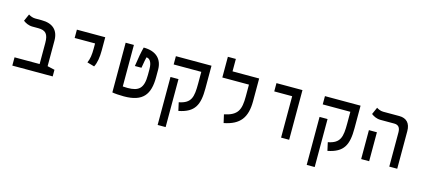

<svg xmlns="http://www.w3.org/2000/svg" viewBox="-68 -1347 4825 2187"><g transform="rotate(15 2344.0 -253.5)"><path d="M536.1 -78.1 450.2 -97.7V-398.9C450.2 -520.5 380.4 -585.9 250 -585.9H171.4C140.1 -585.9 108.4 -601.6 93.8 -611.8L56.6 -528.3C83 -508.3 119.6 -488.3 167.5 -488.3H234.4C323.2 -488.3 356 -451.2 356 -345.7V-97.7H60.1V0H536.1Z M962.4 -232.4C988.8 -281.2 999 -352.5 999 -428.2V-585.9H664.6V-487.8H905.3V-428.2C905.3 -352.5 897.9 -304.7 877 -256.8Z M1377 9.8C1601.1 9.8 1676.3 -91.3 1676.3 -296.9V-384.8C1676.3 -506.3 1602.5 -585.9 1452.6 -585.9C1438 -531.2 1423.8 -458.5 1409.7 -356.9H1487.3C1500.5 -435.5 1505.9 -462.4 1511.7 -486.3C1542.5 -486.3 1579.6 -458 1579.6 -366.2V-297.4C1579.6 -141.1 1527.8 -93.8 1393.1 -93.8C1372.6 -93.8 1354.5 -94.7 1336.9 -96.2V-585.9H1239.7V0C1268.6 5.9 1329.1 9.8 1377 9.8Z M2252 -585.9H1832V-488.3H2157.7V-351.1C2157.7 -190.9 2143.1 -115.7 1999 -87.4L2020.5 9.3C2208.5 -27.3 2252 -125.5 2252 -318.4ZM1928.2 224.6V-341.3H1834V224.6Z M2814 -585.9H2500V-732.4H2405.8V-488.3H2719.7V-351.1C2719.7 -190.9 2690.9 -121.6 2532.2 -87.4L2554.2 9.3C2741.7 -27.3 2814 -125.5 2814 -318.4Z M3229.5 0H3324.7V-585.9H3018.1V-488.3H3229.5Z M4009.8 -585.9H3589.8V-488.3H3915.5V-351.1C3915.5 -190.9 3900.9 -115.7 3756.8 -87.4L3778.3 9.3C3966.3 -27.3 4009.8 -125.5 4009.8 -318.4ZM3686 224.6V-341.3H3591.8V224.6Z M4505.4 0H4599.1V-444.3C4599.1 -535.2 4552.2 -585.9 4467.3 -585.9H4275.9C4244.6 -585.9 4212.9 -601.6 4198.2 -611.8L4161.1 -528.3C4187.5 -508.3 4223.6 -488.3 4272 -488.3H4432.6C4481.4 -488.3 4505.4 -460.9 4505.4 -402.3ZM4173.8 0H4268.1V-341.3H4173.8Z"/></g></svg>

Font: Cascadia Mono NF
Style: Regular
Weight: 400
Monospace: yes
Designer: Aaron Bell
Foundry: Saja Typeworks
Version: Version 2404.023